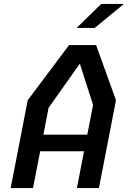

<svg xmlns="http://www.w3.org/2000/svg" viewBox="-20 -960 660 980"><path d="M34.5 0H148.5L185 -188H409L372.5 0H485L572 -448.5L470.5 -730H332.5L121.5 -448.5ZM201.5 -272.5 228 -409.5 387.5 -635 455 -424.5 425.5 -272.5ZM371.5 -817.5 496.5 -940H612.5L463.5 -817.5Z"/></svg>

Font: Monaspace Krypton Medium
Style: Italic
Weight: 500
Italic angle: -11°
Designer: Riley Cran & the Lettermatic Team
Foundry: Lettermatic
Version: Version 1.101 (Monaspace Krypton)